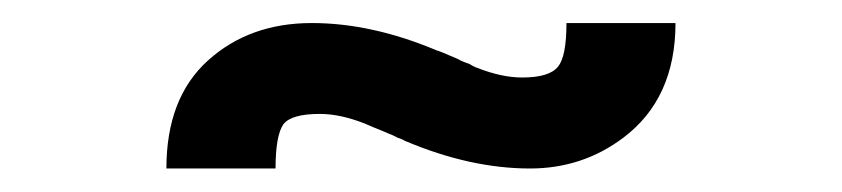

<svg xmlns="http://www.w3.org/2000/svg" viewBox="-20 -551 724 165"><path d="M123 -406.2Q123 -466.8 158.7 -499Q194.3 -531.2 248 -531.2Q299.3 -531.2 355 -507.8Q357.4 -507.3 373 -500.5Q377.4 -498 383.3 -496.1Q384.8 -495.1 386.2 -494.4Q387.7 -493.7 388.7 -493.2L390.1 -492.7Q411.1 -484.4 428.7 -484.4Q452.1 -484.4 459.5 -493.7Q466.8 -502.4 466.8 -531.2H560.5Q560.5 -466.3 515.6 -432.6Q480.5 -406.2 435.5 -406.2Q384.3 -406.2 328.6 -429.7Q328.1 -429.7 327.6 -430.2Q325.7 -431.2 324.7 -431.6Q321.3 -432.6 317.9 -434.6Q313 -436.5 311 -437.5Q298.8 -442.4 293.5 -444.8Q272.5 -453.1 254.9 -453.1Q230.5 -453.1 223.6 -444.3Q216.8 -434.6 216.8 -406.2Z"/></svg>

Font: Michroma+
Style: Regular
Weight: 400
Designer: beogot
Foundry: beogot
Version: Version